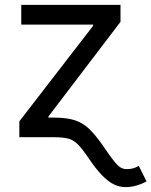

<svg xmlns="http://www.w3.org/2000/svg" viewBox="-20 -561 619 785"><path d="M59.1 0V-64.9L360.8 -455.6V-460.4H66.9V-541H472.7V-471.7L178.2 -85V0ZM494.1 204.1Q468.3 204.1 445.1 192.6Q421.9 181.2 397 155.5Q372.1 129.9 342.3 85.9Q316.9 47.9 298.6 29.5Q280.3 11.2 258.8 5.6Q237.3 0 200.2 0H139.6V-80.1H201.7Q252 -80.1 285.4 -69.6Q318.8 -59.1 346.2 -32.5Q373.5 -5.9 406.7 43Q432.1 80.6 447.5 99.4Q462.9 118.2 473.9 124.3Q484.9 130.4 497.1 130.4Q511.7 130.4 522.7 127.7Q533.7 125 547.4 117.2L579.1 180.7Q558.6 191.9 536.4 198Q514.2 204.1 494.1 204.1Z"/></svg>

Font: Inter 17pt
Style: Regular
Weight: 400
Version: Version 4.001;git-66647c0bb